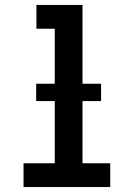

<svg xmlns="http://www.w3.org/2000/svg" viewBox="-20 -755 540 775"><path d="M75 0V-96H201V-639H127V-735H313V-96H425V0ZM388 -347H126V-417H388Z"/></svg>

Font: Iosevka Custom
Style: Bold
Weight: 700
Monospace: yes
Designer: Belleve Invis
Foundry: Belleve Invis
Version: Version 30.3.3; ttfautohint (v1.8.3)